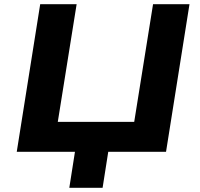

<svg xmlns="http://www.w3.org/2000/svg" viewBox="-20 -725 954 917"><path d="M311 172 338 0H60L172 -705H346L256 -143H621L711 -705H885L773 0H497L470 172Z"/></svg>

Font: Nunito Sans 7pt SemiExpanded ExtraBold
Style: Italic
Weight: 800
Width: 6
Italic angle: -9°
Designer: Vernon Adams
Foundry: Vernon Adams
Version: Version 3.101;gftools[0.9.27]